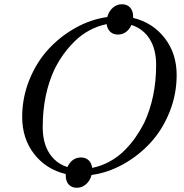

<svg xmlns="http://www.w3.org/2000/svg" viewBox="-20 -806 864 900"><path d="M180.2 -210Q180.2 -136.7 210.7 -88.6Q241.2 -40.5 295.9 -22.9Q317.4 -67.9 359.9 -67.9Q381.3 -67.9 395.3 -54.9Q409.2 -42 412.1 -19Q455.6 -27.8 493.9 -48.8Q532.2 -69.8 562 -99.4Q591.8 -128.9 614.3 -160.9Q636.7 -192.9 655.8 -230Q711.9 -349.6 711.9 -502Q711.9 -575.2 681.4 -623.3Q650.9 -671.4 596.2 -689Q574.7 -644 532.2 -644Q510.7 -644 496.8 -657Q482.9 -669.9 480 -692.9Q436.5 -684.1 398.2 -663.1Q359.9 -642.1 330.1 -612.5Q300.3 -583 277.3 -551Q254.4 -519 235.8 -481.9Q180.2 -363.3 180.2 -210ZM84 -257.8Q84 -348.6 117.7 -431.9Q151.4 -515.1 207.3 -575.7Q263.2 -636.2 335 -676Q406.7 -715.8 482.9 -726.1Q489.7 -752.9 508.5 -769.5Q527.3 -786.1 551.8 -786.1Q576.2 -786.1 590.1 -770.5Q604 -754.9 604 -728V-722.2Q696.3 -699.7 752.2 -627.4Q808.1 -555.2 808.1 -454.1Q808.1 -363.3 774.4 -280Q740.7 -196.8 684.8 -136.2Q628.9 -75.7 557.1 -35.9Q485.4 3.9 409.2 14.2Q402.3 41 383.3 57.6Q364.3 74.2 339.8 74.2Q315.9 74.2 302 58.8Q288.1 43.5 288.1 16.1V9.8Q195.3 -12.7 139.6 -84.7Q84 -156.7 84 -257.8Z"/></svg>

Font: Flanker Steampunk
Style: Italic
Weight: 400
Italic angle: -12°
Designer: Alexey Kryukov, Leonardo Di Lena
Foundry: Alexey Kryukov, Leonardo Di Lena
Version: 1.210